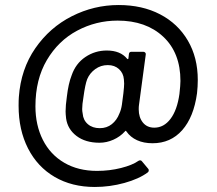

<svg xmlns="http://www.w3.org/2000/svg" viewBox="-20 -651 863 764"><path d="M767 -333Q767 -307 764 -280Q751 -185 705 -133Q659 -81 587 -81Q552 -81 525.5 -93Q499 -105 483 -128Q480 -133 477 -128Q458 -107 431 -95Q404 -83 376 -83Q320 -83 284.5 -110Q249 -137 243 -180Q241 -198 241 -208Q241 -231 246 -266Q252 -318 265 -351Q281 -398 319.5 -424Q358 -450 405 -450Q459 -450 486 -417Q488 -415 489.5 -416Q491 -417 491 -419L493 -436Q494 -445 503 -445H550Q555 -445 558 -441.5Q561 -438 560 -434L533 -233Q532 -227 532 -216Q532 -184 548.5 -163.5Q565 -143 594 -143Q632 -143 658.5 -178Q685 -213 694 -277Q698 -313 698 -329Q698 -441 629.5 -505Q561 -569 448 -569Q362 -569 287 -529Q212 -489 166.5 -412Q121 -335 121 -228Q121 -153 150.5 -94.5Q180 -36 235.5 -3.5Q291 29 366 29Q416 29 461.5 17.5Q507 6 531 -11Q534 -13 538 -13Q542 -13 545 -9L570 21Q572 23 572 27Q572 32 568 35Q533 61 475 77Q417 93 357 93Q266 93 197.5 53Q129 13 91.5 -60.5Q54 -134 54 -230Q54 -253 55 -265Q63 -376 120.5 -459Q178 -542 266 -586.5Q354 -631 452 -631Q546 -631 617 -594Q688 -557 727.5 -489.5Q767 -422 767 -333ZM455 -199Q462 -214 465 -234L471 -280Q474 -307 474 -318L473 -335Q471 -360 453.5 -376Q436 -392 409 -392Q381 -392 359 -376Q337 -360 327 -336Q319 -316 312 -264Q307 -235 307 -217Q307 -209 309 -199Q311 -173 329.5 -157Q348 -141 377 -141Q405 -141 425 -157Q445 -173 455 -199Z"/></svg>

Font: Amber EN Medium
Style: Regular
Weight: 500
Designer: Jeremy Tribby
Foundry: Tribby Type Co.
Version: Version 1.403 November 24, 2021